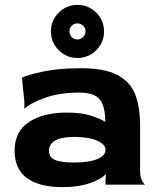

<svg xmlns="http://www.w3.org/2000/svg" viewBox="-20 -758 655 788"><path d="M575 0H413V-21L415 -40L413 -42Q394 -22 348 -6Q302 10 237 10Q143 10 91.5 -26.5Q40 -63 40 -140Q40 -218 98.5 -257Q157 -296 255 -296Q314 -296 352.5 -283.5Q391 -271 412 -258Q412 -323 389 -350.5Q366 -378 305 -378Q223 -378 163 -356Q103 -334 80 -311V-341L70 -439Q90 -450 155.5 -464Q221 -478 313 -478Q409 -478 461.5 -450.5Q514 -423 534.5 -371.5Q555 -320 555 -240V-60Q555 -35 560.5 -22Q566 -9 575 0ZM413 -143Q413 -166 378 -181Q343 -196 285 -196Q231 -196 206 -181Q181 -166 181 -140Q181 -112 206 -101.5Q231 -91 284 -91Q345 -91 379 -105Q413 -119 413 -143ZM407 -629Q407 -584 375 -552Q343 -520 298 -520Q253 -520 221 -552Q189 -584 189 -629Q189 -674 221 -706Q253 -738 298 -738Q343 -738 375 -706Q407 -674 407 -629ZM331 -629Q331 -643 321 -652.5Q311 -662 298 -662Q284 -662 274.5 -652.5Q265 -643 265 -629Q265 -616 274.5 -606Q284 -596 298 -596Q311 -596 321 -606Q331 -616 331 -629Z"/></svg>

Font: Red Rose Bold
Style: Regular
Weight: 700
Designer: jaikishan Patel
Version: Version 1.000